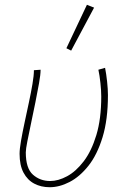

<svg xmlns="http://www.w3.org/2000/svg" viewBox="-20 -772 514 804"><path d="M188 12Q152 12 123.5 -3Q95 -18 78.5 -49Q62 -80 62 -128Q62 -148 68 -182.5Q74 -217 83 -259Q92 -301 101 -343Q110 -385 116 -420.5Q122 -456 122 -478L150 -480Q150 -460 143.5 -423.5Q137 -387 128 -342.5Q119 -298 110 -255.5Q101 -213 94.5 -180Q88 -147 88 -134Q88 -67 118 -40.5Q148 -14 190 -14Q224 -14 261 -34Q298 -54 330.5 -96.5Q363 -139 383.5 -206.5Q404 -274 404 -368Q404 -392 400.5 -424.5Q397 -457 392 -480L420 -488Q425 -463 428.5 -430.5Q432 -398 432 -374Q432 -271 409.5 -197.5Q387 -124 350.5 -78Q314 -32 271.5 -10Q229 12 188 12ZM278 -560 258 -570 344 -752 374 -740Z"/></svg>

Font: Source Sans Variable
Style: Italic
Weight: 200
Italic angle: -11°
Designer: Paul D. Hunt
Foundry: Adobe Systems Incorporated
Version: Version 3.006;hotconv 1.0.111;makeotfexe 2.5.65597